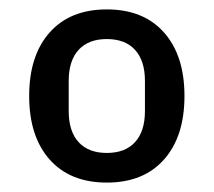

<svg xmlns="http://www.w3.org/2000/svg" viewBox="-20 -724 454 408"><path d="M207 -336Q129 -336 85.5 -385Q42 -434 42 -520Q42 -606 85.5 -655Q129 -704 207 -704Q285 -704 328.5 -655Q372 -606 372 -520Q372 -434 328.5 -385Q285 -336 207 -336ZM207 -399Q246 -399 267 -422Q288 -445 288 -488V-552Q288 -595 267 -618Q246 -641 207 -641Q168 -641 147 -618Q126 -595 126 -552V-488Q126 -445 147 -422Q168 -399 207 -399Z"/></svg>

Font: IBMPlexSans-Medium
Style: Regular
Weight: 500
Designer: Mike Abbink, Paul van der Laan, Pieter van Rosmalen
Foundry: Bold Monday
Version: Version 3.1